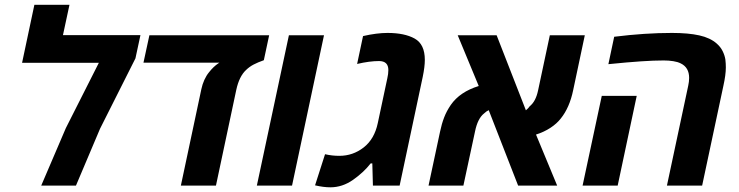

<svg xmlns="http://www.w3.org/2000/svg" viewBox="-20 -780 3106 807"><path d="M153.3 0 256.8 -241.7 395.5 -516.1H72.8L124.5 -759.8H272L244.6 -632.3H570.3L549.3 -534.7L400.4 -238.8L299.3 0Z M740.2 0 826.2 -404.8Q830.6 -425.8 838.9 -444.1Q847.2 -462.4 858.4 -476.1Q877 -500 898.9 -514.6L902.3 -516.6H583L607.9 -631.8H1111.3L1088.9 -526.9Q1064 -518.1 1046.1 -508.8Q1028.3 -499.5 1014.2 -485.8Q985.4 -459 973.1 -402.3L887.7 0Z M1059.6 0 1194.3 -631.8H1341.8L1207.5 0Z M1368.7 7.3Q1339.8 7.3 1304.2 -1L1346.2 -131.8Q1375.5 -125 1406.2 -125Q1463.4 -125 1508.5 -160.2Q1553.7 -195.3 1567.9 -262.7L1607.9 -450.7Q1612.3 -469.7 1612.3 -485.4Q1612.3 -523.4 1573.2 -523.4Q1533.2 -523.4 1481 -511.2L1505.9 -628.4Q1563.5 -641.6 1608.9 -641.6Q1680.2 -641.6 1722.9 -617.9Q1765.6 -594.2 1765.6 -528.3Q1765.6 -499.5 1756.8 -457L1659.7 0H1547.4L1544.9 -93.3H1538.1Q1508.3 -55.2 1463.6 -23.9Q1418.9 7.3 1368.7 7.3Z M1781.2 0 1829.6 -226.6Q1836.4 -259.3 1846.7 -286.1Q1856.9 -313 1875 -339.4Q1913.1 -394 1992.2 -418.5L1903.8 -631.8H2067.4L2190.4 -316.4Q2199.7 -323.7 2207 -334Q2231.9 -353.5 2241.7 -400.4L2291 -631.8H2438L2389.2 -401.4Q2374 -327.6 2336.9 -281.7Q2320.3 -260.3 2293.5 -242.7Q2266.6 -225.1 2232.9 -214.4L2321.8 0H2157.7L2034.2 -316.9Q2024.9 -313 2014.6 -303.2Q1987.8 -282.2 1976.6 -227.5L1927.7 0Z M2783.2 0 2872.6 -419.4Q2876.5 -436.5 2876.5 -452.6Q2876.5 -496.1 2841.8 -513.2Q2828.6 -520 2809.8 -522.9Q2791 -525.9 2769.5 -525.9Q2728.5 -525.9 2674.1 -522.2Q2619.6 -518.6 2537.1 -510.3L2561.5 -625.5Q2690.9 -641.6 2804.2 -641.6Q2873 -641.6 2919.2 -631.3Q2965.3 -621.1 2992.7 -596.7Q3008.8 -582.5 3017.3 -565.2Q3025.9 -547.9 3028.8 -530.3Q3029.8 -521.5 3030.3 -512.9Q3030.8 -504.4 3030.8 -496.6Q3030.8 -465.8 3020.5 -419.4L2931.2 0ZM2428.7 0 2509.3 -377H2656.2L2576.2 0Z"/></svg>

Font: Open Sans
Style: Bold Italic
Weight: 700
Italic angle: -12°
Designer: Monotype Design Team
Foundry: Monotype Imaging Inc.
Version: Version 3.003; ttfautohint (v1.8.4)